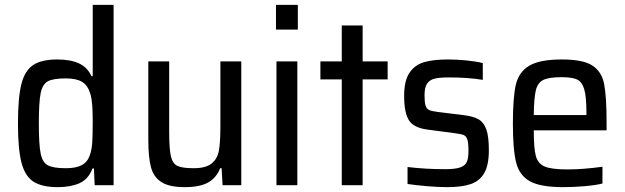

<svg xmlns="http://www.w3.org/2000/svg" viewBox="-20 -763 2574 791"><path d="M54 -254Q54 -360 68 -416Q82 -472 116.5 -495Q151 -518 216 -518Q270 -518 305 -502Q340 -486 357 -449H362V-743H448V0H370L367 -69H361Q344 -24 307 -8Q270 8 218 8Q153 8 118 -14.5Q83 -37 68.5 -93Q54 -149 54 -254ZM350 -123Q358 -146 360 -176Q362 -206 362 -260Q362 -302 360 -329.5Q358 -357 352 -377Q342 -411 318.5 -425.5Q295 -440 251 -440Q199 -440 177 -428Q155 -416 147.5 -379Q140 -342 140 -255Q140 -167 147.5 -130.5Q155 -94 177 -82Q199 -70 252 -70Q293 -70 316.5 -82.5Q340 -95 350 -123Z M591 -188V-510H677V-221Q677 -150 684 -119.5Q691 -89 711 -79.5Q731 -70 778 -70Q828 -70 852 -89.5Q876 -109 882 -143.5Q888 -178 888 -245V-510H974V0H897L893 -70H887Q872 -31 838 -11.5Q804 8 741 8Q678 8 645.5 -12.5Q613 -33 602 -74Q591 -115 591 -188Z M1117 -641V-743H1207V-641ZM1119 0V-510H1205V0Z M1388 0V-436H1300V-510H1388V-658H1474V-510H1577V-436H1474V0Z M1659 -5V-75Q1733 -66 1814 -66Q1856 -66 1876.5 -73.5Q1897 -81 1903.5 -96.5Q1910 -112 1910 -141Q1910 -174 1905.5 -188Q1901 -202 1890.5 -206.5Q1880 -211 1855 -214L1742 -229Q1685 -236 1665 -267Q1645 -298 1645 -368Q1645 -430 1666.5 -462.5Q1688 -495 1726 -506.5Q1764 -518 1825 -518Q1862 -518 1902.5 -514Q1943 -510 1969 -503V-434Q1910 -444 1828 -444Q1791 -444 1770.5 -439Q1750 -434 1739.5 -418.5Q1729 -403 1729 -371Q1729 -342 1733 -328.5Q1737 -315 1747.5 -310Q1758 -305 1782 -302L1895 -288Q1932 -283 1952.5 -271Q1973 -259 1983.5 -230Q1994 -201 1994 -144Q1994 -83 1975 -50Q1956 -17 1919 -4.5Q1882 8 1822 8Q1785 8 1739 4Q1693 0 1659 -5Z M2479 -226H2179Q2179 -152 2187.5 -120.5Q2196 -89 2224 -77Q2252 -65 2318 -65Q2381 -65 2462 -76V-7Q2435 0 2389 4Q2343 8 2300 8Q2207 8 2163.5 -16Q2120 -40 2106.5 -93Q2093 -146 2093 -254Q2093 -361 2105 -413.5Q2117 -466 2160 -492Q2203 -518 2295 -518Q2382 -518 2420.5 -493Q2459 -468 2469 -416.5Q2479 -365 2479 -255ZM2179 -289H2396V-297Q2396 -364 2387 -395Q2378 -426 2357.5 -435.5Q2337 -445 2293 -445Q2241 -445 2218 -433.5Q2195 -422 2187.5 -391Q2180 -360 2179 -289Z"/></svg>

Font: Saira Semi Condensed
Style: Regular
Weight: 400
Width: 4
Designer: Hector Gatti with collaboration of the Omnibus-Type team
Foundry: Omnibus-Type
Version: Version 1.001; ttfautohint (v1.8)